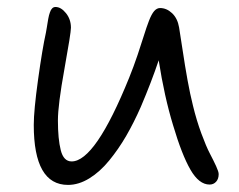

<svg xmlns="http://www.w3.org/2000/svg" viewBox="-20 -517 680 547"><path d="M173.8 9.8Q76.2 9.8 76.2 -161.1Q76.2 -202.1 88.4 -290Q100.6 -377.9 110.8 -423.8Q111.8 -429.7 113.3 -438.2Q114.7 -446.8 115.5 -451.7Q116.2 -456.5 117.4 -463.1Q118.7 -469.7 119.6 -473.4Q120.6 -477.1 122.1 -481.4Q123.5 -485.8 125 -488.3Q126.5 -490.7 128.4 -492.9Q130.4 -495.1 132.8 -496.1Q135.3 -497.1 138.2 -497.1Q153.8 -497.1 168 -479.5Q182.1 -461.9 182.1 -438Q182.1 -423.3 163.6 -320.8Q145 -218.3 145 -173.8Q145 -121.1 153.1 -89.1Q161.1 -57.1 184.1 -57.1Q251.5 -57.1 348.1 -295.9Q360.4 -326.2 372.1 -360.8Q383.8 -395.5 390.4 -417Q397 -438.5 404.3 -457.5Q411.6 -476.6 419.2 -485.4Q426.8 -494.1 436 -494.1Q454.6 -494.1 470.2 -479.5Q485.8 -464.8 490.2 -439Q492.2 -427.2 499.8 -377.2Q507.3 -327.1 514.4 -288.1Q521.5 -249 529.8 -215.8Q540 -173.8 553.7 -136.7Q567.4 -99.6 577.9 -79.6Q588.4 -59.6 595.7 -43.7Q603 -27.8 603 -21Q603 -7.3 595.7 0.7Q588.4 8.8 577.1 8.8Q546.9 8.8 522.5 -33.7Q498 -76.2 473.1 -160.2Q448.2 -241.7 432.1 -345.2Q411.1 -282.7 380.9 -211.9Q361.3 -167.5 339.4 -129.6Q317.4 -91.8 291 -59.6Q264.6 -27.3 234.4 -8.8Q204.1 9.8 173.8 9.8Z"/></svg>

Font: Shantell Sans Normal
Style: Regular
Weight: 300
Designer: Stephen Nixon, Anya Danilova, Shantell Martin
Foundry: Arrow Type
Version: Version 1.006;[559af2be0]